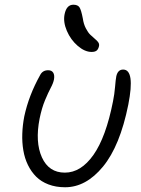

<svg xmlns="http://www.w3.org/2000/svg" viewBox="-20 -811 599 814"><path d="M368.2 -590.8Q339.4 -590.8 309.6 -616.5Q279.8 -642.1 263.4 -680.2Q247.1 -718.3 253.9 -751Q262.2 -791 291 -791Q309.6 -791 316.9 -780Q324.2 -769 331.1 -732.9Q334.5 -709 343.8 -691.2Q353 -673.3 362.8 -663.8Q372.6 -654.3 381.8 -646.7Q391.1 -639.2 396.2 -632.1Q401.4 -625 399.9 -616.2Q397 -602.5 389.9 -596.7Q382.8 -590.8 368.2 -590.8ZM255.9 -17.1Q216.8 -17.1 185.5 -29.1Q154.3 -41 133.3 -62Q112.3 -83 98.4 -111.6Q84.5 -140.1 78.9 -173.8Q73.2 -207.5 74.5 -243.9Q75.7 -280.3 83 -317.9Q102.1 -406.7 149.9 -492.2Q160.2 -513.2 184.1 -513.2Q199.2 -513.2 205.6 -502.9Q211.9 -492.7 209 -475.1Q206.1 -459 195.3 -439Q184.6 -418.9 170.9 -386.2Q157.2 -353.5 147.9 -308.1Q128.4 -208.5 157.7 -143.8Q187 -79.1 254.9 -79.1Q323.2 -79.1 376.2 -154.3Q429.2 -229.5 459 -380.9Q465.3 -411.6 467.8 -442.4Q470.2 -473.1 473.1 -487.8Q479.5 -516.1 502 -516.1Q553.2 -516.1 523.9 -367.2Q488.8 -192.4 416.7 -104.7Q344.7 -17.1 255.9 -17.1Z"/></svg>

Font: Shantell Sans Bouncy
Style: Italic
Weight: 300
Italic angle: -11.31°
Designer: Stephen Nixon, Anya Danilova, Shantell Martin
Foundry: Arrow Type
Version: Version 1.006;[9816181b4]